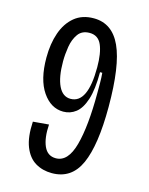

<svg xmlns="http://www.w3.org/2000/svg" viewBox="-106 -741 636 822"><g transform="rotate(15 212.0 -329.5)"><path d="M204 14Q163 14 131 -5Q99 -24 82 -66.5Q65 -109 69 -178L139 -184Q135 -124 151 -88Q167 -52 204 -52Q258 -52 281 -136.5Q304 -221 304 -368Q304 -389 304 -412Q304 -435 302 -457H292Q292 -380 277.5 -335.5Q263 -291 238.5 -272Q214 -253 183 -253Q128 -253 91 -307Q54 -361 54 -458Q54 -520 71 -568.5Q88 -617 122 -645Q156 -673 207 -673Q289 -673 327.5 -589Q366 -505 366 -323Q366 -153 328.5 -69.5Q291 14 204 14ZM199 -314Q275 -314 275 -474Q275 -537 259.5 -572.5Q244 -608 206 -608Q172 -608 155 -584Q138 -560 132.5 -526Q127 -492 127 -461Q127 -391 145.5 -352.5Q164 -314 199 -314Z"/></g></svg>

Font: Bricolage Grotesque 12pt Condensed Light
Style: Regular
Weight: 300
Width: 3
Designer: Mathieu Triay
Foundry: Atelier Triay
Version: Version 1.001; ttfautohint (v1.8.4.7-5d5b);gftools[0.9.33.de